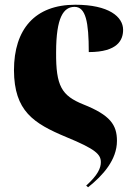

<svg xmlns="http://www.w3.org/2000/svg" viewBox="-20 -570 569 811"><path d="M39 -273C40 -101 121 -49 260 9C384 60 406 82 406 115C406 139 394 169 344 214L352 221C415 171 474 105 474 25C474 -43 445 -84 332 -129C240 -166 216 -207 217 -349C217 -498 249 -541 295 -541C342 -541 355 -478 355 -350C478 -350 500 -402 500 -444C500 -499 440 -550 298 -550C128 -550 39 -447 39 -273Z"/></svg>

Font: Noto Serif Display ExtraBold
Style: Regular
Weight: 800
Designer: Monotype Design Team
Foundry: Monotype Imaging Inc.
Version: Version 2.009